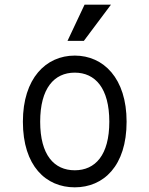

<svg xmlns="http://www.w3.org/2000/svg" viewBox="-20 -790 640 822"><path d="M448 -269C448 -126 388 -61 300 -61C212 -61 152 -126 152 -269C152 -412 212 -479 300 -479C388 -479 448 -412 448 -269ZM78 -269C78 -79 177 12 300 12C423 12 522 -79 522 -269C522 -455 423 -552 300 -552C177 -552 78 -455 78 -269ZM342 -770 269 -615H339L455 -770Z"/></svg>

Font: Fliege Mono Light
Style: Regular
Weight: 300
Version: Version 0.020;Glyphs 3.3 (3306)